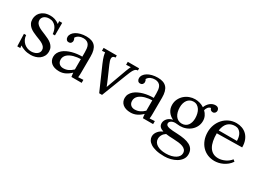

<svg xmlns="http://www.w3.org/2000/svg" viewBox="-33 -1315 3139 2325"><g transform="rotate(30 1536.5 -152.5)"><path d="M231.4 -22.9Q250.5 -22.9 269.8 -27.6Q289.1 -32.2 304.9 -42Q320.8 -51.8 330.8 -66.7Q340.8 -81.5 340.8 -102.1Q340.8 -126 328.4 -142.8Q315.9 -159.7 295.7 -172.6Q275.4 -185.5 249.3 -195.8Q223.1 -206.1 196 -216.8Q168.9 -227.5 143.1 -240.5Q117.2 -253.4 96.9 -271Q76.7 -288.6 64.2 -313Q51.8 -337.4 51.8 -371.1Q51.8 -392.1 59.6 -417.2Q67.4 -442.4 86.9 -464.4Q106.4 -486.3 139.4 -501.2Q172.4 -516.1 222.7 -516.1Q236.3 -516.1 251.7 -514.2Q267.1 -512.2 283.2 -507.1Q299.3 -502 315.4 -493.7Q331.5 -485.4 347.2 -473.1L344.7 -511.2H386.7V-335.9H355.5Q353.5 -361.8 345.5 -387.2Q337.4 -412.6 322 -432.9Q306.6 -453.1 283.2 -465.8Q259.8 -478.5 227.5 -478.5Q204.1 -478.5 186 -472.4Q168 -466.3 155.5 -455.8Q143.1 -445.3 136.7 -431.6Q130.4 -418 130.4 -402.8Q130.4 -378.4 142.8 -360.8Q155.3 -343.3 175.8 -329.6Q196.3 -315.9 222.7 -304.9Q249 -293.9 276.4 -282.5Q303.7 -271 330.1 -258.1Q356.4 -245.1 377 -227.5Q397.5 -210 409.9 -186.5Q422.4 -163.1 422.4 -130.9Q422.4 -93.3 407.2 -65.4Q392.1 -37.6 367.4 -19.5Q342.8 -1.5 311.8 7.3Q280.8 16.1 249 16.1Q198.2 16.1 159.7 2.7Q121.1 -10.7 96.2 -27.8L99.6 6.8H57.6L51.8 -165H82.5Q84.5 -133.8 96.9 -107.7Q109.4 -81.5 129.6 -62.7Q149.9 -43.9 176 -33.4Q202.1 -22.9 231.4 -22.9Z M801.8 -244.6Q778.8 -243.7 754.2 -240.5Q729.5 -237.3 705.8 -230.7Q682.1 -224.1 661.1 -213.9Q640.1 -203.6 624.5 -189.5Q608.9 -175.3 600.1 -156.7Q591.3 -138.2 592.3 -114.7Q592.8 -96.2 599.4 -82.3Q606 -68.4 616.5 -59.3Q627 -50.3 640.6 -45.7Q654.3 -41 669.9 -41Q689.9 -41 707.5 -44.9Q725.1 -48.8 741 -56.4Q756.8 -64 771.7 -74.7Q786.6 -85.4 801.8 -99.6ZM527.3 -396Q527.3 -420.9 542 -442.9Q556.6 -464.8 583 -481.2Q609.4 -497.6 645.8 -506.8Q682.1 -516.1 725.1 -516.1Q809.1 -516.1 848.9 -471.7Q888.7 -427.2 888.2 -330.6L887.2 -106Q887.2 -90.3 886.5 -74.5Q885.7 -58.6 883.3 -38.1L954.1 -42V0H811Q808.1 -17.1 806.6 -29.8Q805.2 -42.5 804.2 -56.6Q770.5 -22.9 730.7 -3.4Q690.9 16.1 646.5 16.1Q608.9 16.1 580.8 7.1Q552.7 -2 534.2 -18.1Q515.6 -34.2 506.3 -55.9Q497.1 -77.6 497.1 -102.5Q497.1 -133.3 510.5 -158.7Q523.9 -184.1 546.6 -203.9Q569.3 -223.6 599.6 -238Q629.9 -252.4 663.8 -261.7Q697.8 -271 733.2 -275.1Q768.6 -279.3 802.2 -278.8V-341.3Q802.2 -367.2 799.3 -391.6Q796.4 -416 786.4 -436Q776.4 -456.1 755.1 -467.8Q733.9 -479.5 706.1 -479.5Q689.9 -479.5 675.3 -476.8Q660.6 -474.1 646.5 -467.8Q632.3 -461.4 620.8 -451.2Q609.4 -440.9 602.1 -426.8Q609.4 -418.5 612.1 -408.4Q614.7 -398.4 614.7 -389.2Q614.7 -383.3 612.3 -375.7Q609.9 -368.2 604.7 -361.6Q599.6 -355 591.6 -350.8Q583.5 -346.7 569.8 -346.7Q550.3 -346.7 538.8 -361.1Q527.3 -375.5 527.3 -396Z M1240.7 2.9H1200.7L1057.6 -323.2Q1045.4 -351.6 1037.4 -373.5Q1029.3 -395.5 1024.7 -412.4Q1020 -429.2 1018.1 -441.2Q1016.1 -453.1 1015.6 -461.9L972.7 -459V-500H1156.7V-470.2Q1133.8 -470.2 1123.8 -460.9Q1113.8 -451.7 1112.8 -436.3Q1111.8 -420.9 1117.9 -400.9Q1124 -380.9 1133.8 -358.9L1210.4 -183.1Q1218.3 -166 1225.6 -147.2Q1232.9 -128.4 1240.7 -109.4H1241.7Q1247.1 -124 1253.2 -140.6Q1259.3 -157.2 1265.1 -173.8L1344.7 -393.1Q1353 -417 1361.6 -435.1Q1370.1 -453.1 1374.5 -461.9L1310.5 -459V-500H1468.8V-470.2Q1452.1 -470.2 1439.9 -461.7Q1427.7 -453.1 1417 -436.3Q1406.2 -419.4 1395.5 -394Q1384.8 -368.7 1371.6 -335Z M1800.8 -244.6Q1777.8 -243.7 1753.2 -240.5Q1728.5 -237.3 1704.8 -230.7Q1681.2 -224.1 1660.2 -213.9Q1639.2 -203.6 1623.5 -189.5Q1607.9 -175.3 1599.1 -156.7Q1590.3 -138.2 1591.3 -114.7Q1591.8 -96.2 1598.4 -82.3Q1605 -68.4 1615.5 -59.3Q1626 -50.3 1639.6 -45.7Q1653.3 -41 1668.9 -41Q1689 -41 1706.5 -44.9Q1724.1 -48.8 1740 -56.4Q1755.9 -64 1770.8 -74.7Q1785.6 -85.4 1800.8 -99.6ZM1526.4 -396Q1526.4 -420.9 1541 -442.9Q1555.7 -464.8 1582 -481.2Q1608.4 -497.6 1644.8 -506.8Q1681.2 -516.1 1724.1 -516.1Q1808.1 -516.1 1847.9 -471.7Q1887.7 -427.2 1887.2 -330.6L1886.2 -106Q1886.2 -90.3 1885.5 -74.5Q1884.8 -58.6 1882.3 -38.1L1953.1 -42V0H1810.1Q1807.1 -17.1 1805.7 -29.8Q1804.2 -42.5 1803.2 -56.6Q1769.5 -22.9 1729.7 -3.4Q1689.9 16.1 1645.5 16.1Q1607.9 16.1 1579.8 7.1Q1551.8 -2 1533.2 -18.1Q1514.6 -34.2 1505.4 -55.9Q1496.1 -77.6 1496.1 -102.5Q1496.1 -133.3 1509.5 -158.7Q1522.9 -184.1 1545.7 -203.9Q1568.4 -223.6 1598.6 -238Q1628.9 -252.4 1662.8 -261.7Q1696.8 -271 1732.2 -275.1Q1767.6 -279.3 1801.3 -278.8V-341.3Q1801.3 -367.2 1798.3 -391.6Q1795.4 -416 1785.4 -436Q1775.4 -456.1 1754.2 -467.8Q1732.9 -479.5 1705.1 -479.5Q1689 -479.5 1674.3 -476.8Q1659.7 -474.1 1645.5 -467.8Q1631.3 -461.4 1619.9 -451.2Q1608.4 -440.9 1601.1 -426.8Q1608.4 -418.5 1611.1 -408.4Q1613.8 -398.4 1613.8 -389.2Q1613.8 -383.3 1611.3 -375.7Q1608.9 -368.2 1603.8 -361.6Q1598.6 -355 1590.6 -350.8Q1582.5 -346.7 1568.8 -346.7Q1549.3 -346.7 1537.8 -361.1Q1526.4 -375.5 1526.4 -396Z M2252.4 32.7Q2224.6 31.7 2198.7 30.3Q2172.9 28.8 2149.4 24.9Q2121.6 43 2106.7 68.8Q2091.8 94.7 2091.8 124Q2091.8 148.9 2103.8 168.7Q2115.7 188.5 2137.9 202.6Q2160.2 216.8 2191.7 224.4Q2223.1 231.9 2261.7 231.9Q2304.7 231.9 2338.6 223.1Q2372.6 214.4 2396 199.7Q2419.4 185.1 2431.6 165.8Q2443.8 146.5 2443.8 125Q2443.8 97.2 2429.4 79.8Q2415 62.5 2389.4 52.5Q2363.8 42.5 2328.9 38.3Q2293.9 34.2 2252.4 32.7ZM2243.7 -481Q2216.8 -481 2195.8 -470.2Q2174.8 -459.5 2160.4 -440.4Q2146 -421.4 2138.4 -395.5Q2130.9 -369.6 2130.9 -339.8Q2130.9 -303.7 2138.7 -274.2Q2146.5 -244.6 2161.6 -223.1Q2176.8 -201.7 2198.7 -189.9Q2220.7 -178.2 2248.5 -178.2Q2276.4 -178.2 2297.1 -188.5Q2317.9 -198.7 2331.8 -217Q2345.7 -235.4 2352.8 -260.5Q2359.9 -285.6 2359.9 -314.9Q2359.9 -347.7 2352.5 -377.9Q2345.2 -408.2 2330.6 -430.9Q2315.9 -453.6 2294.2 -467.3Q2272.5 -481 2243.7 -481ZM2462.4 -520Q2449.7 -518.1 2439.9 -512Q2430.2 -505.9 2422.9 -496.6Q2415.5 -487.3 2410.9 -476.3Q2406.2 -465.3 2403.8 -454.1Q2428.7 -431.2 2443.1 -400.4Q2457.5 -369.6 2457.5 -335Q2457.5 -292.5 2440.2 -257.1Q2422.9 -221.7 2393.6 -196Q2364.3 -170.4 2325.9 -156.2Q2287.6 -142.1 2245.6 -142.1Q2227.1 -142.1 2212.6 -144.5Q2198.2 -147 2178.7 -147Q2160.2 -147 2144.8 -142.1Q2129.4 -137.2 2118.9 -128.7Q2108.4 -120.1 2105 -112.1Q2101.6 -104 2101.6 -98.1Q2101.6 -92.3 2103.5 -85.9Q2106.9 -74.2 2119.4 -66.9Q2131.8 -59.6 2151.9 -55.4Q2171.9 -51.3 2199.5 -49.3Q2227.1 -47.4 2261.7 -45.9Q2319.3 -43.5 2365 -34.9Q2410.6 -26.4 2442.4 -9Q2474.1 8.3 2491 35.9Q2507.8 63.5 2507.8 104Q2507.8 144.5 2486.1 175.5Q2464.4 206.5 2429.4 227.8Q2394.5 249 2350.8 260Q2307.1 271 2262.7 271Q2195.3 271 2147.7 259.3Q2100.1 247.6 2070.3 228.3Q2040.5 209 2026.9 184.8Q2013.2 160.6 2013.2 135.7Q2013.2 112.8 2022 93.8Q2030.8 74.7 2044.2 59.6Q2057.6 44.4 2074 33.4Q2090.3 22.5 2105.5 15.6Q2073.2 5.9 2054.7 -12.5Q2036.1 -30.8 2036.1 -63Q2036.1 -80.6 2043.5 -97.4Q2050.8 -114.3 2064 -128.4Q2077.1 -142.6 2095.5 -152.3Q2113.8 -162.1 2135.7 -166Q2112.8 -176.8 2094.2 -192.1Q2075.7 -207.5 2062.5 -226.8Q2049.3 -246.1 2042.2 -269Q2035.2 -292 2035.2 -318.4Q2035.2 -363.3 2053.5 -399.9Q2071.8 -436.5 2101.3 -462.4Q2130.9 -488.3 2168.7 -502.2Q2206.5 -516.1 2245.6 -516.1Q2279.3 -516.1 2312 -506.6Q2344.7 -497.1 2372.6 -478.5Q2379.9 -499.5 2392.6 -517.6Q2405.3 -535.6 2421.1 -548.6Q2437 -561.5 2455.6 -568.8Q2474.1 -576.2 2494.1 -576.2Q2519.5 -576.2 2533.4 -563Q2547.4 -549.8 2547.4 -526.4Q2547.4 -520.5 2544.9 -513.2Q2542.5 -505.9 2537.4 -499.5Q2532.2 -493.2 2523.9 -488.8Q2515.6 -484.4 2503.9 -484.9Q2486.8 -485.4 2476.1 -495.4Q2465.3 -505.4 2462.4 -520Z M2826.2 -477.1Q2767.6 -477.1 2729.5 -442.6Q2691.4 -408.2 2679.2 -331.1H2934.1Q2934.1 -357.4 2928.2 -383.5Q2922.4 -409.7 2909.4 -430.4Q2896.5 -451.2 2876 -464.1Q2855.5 -477.1 2826.2 -477.1ZM3028.3 -294.9 2676.3 -289.1Q2675.8 -231.4 2685.1 -184.6Q2694.3 -137.7 2714.4 -104.5Q2734.4 -71.3 2765.9 -53.2Q2797.4 -35.2 2841.3 -35.2Q2864.7 -35.2 2889.2 -41.5Q2913.6 -47.9 2936.3 -58.8Q2959 -69.8 2978 -85.2Q2997.1 -100.6 3009.8 -118.2L3034.2 -98.1Q3013.7 -66.9 2986.6 -45.2Q2959.5 -23.4 2930.4 -9.8Q2901.4 3.9 2872.1 10Q2842.8 16.1 2817.4 16.1Q2765.6 16.1 2720.9 -2.4Q2676.3 -21 2643.6 -55.7Q2610.8 -90.3 2592 -139.2Q2573.2 -188 2573.2 -249Q2573.2 -301.8 2591.3 -349.9Q2609.4 -397.9 2642.6 -435.1Q2675.8 -472.2 2722.2 -494.1Q2768.6 -516.1 2825.2 -516.1Q2866.7 -516.1 2903.6 -502.4Q2940.4 -488.8 2968.3 -461.4Q2996.1 -434.1 3012.2 -392.3Q3028.3 -350.6 3028.3 -294.9Z"/></g></svg>

Font: Parastoo FD
Style: FD
Weight: 400
Foundry: Saber Rastikerdar (saber.rastikerdar@gmail.com)
Version: Version 2.0.1